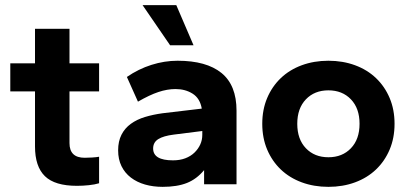

<svg xmlns="http://www.w3.org/2000/svg" viewBox="-20 -716 1591 746"><path d="M279 6Q193 6 154.5 -31.5Q116 -69 116 -147V-361H20V-470H116V-604H250V-470H365V-361H250V-160Q250 -103 309 -103Q321 -103 337.5 -104Q354 -105 365 -107V-4Q349 1 325.5 3.5Q302 6 279 6Z M612 10Q575 10 543.5 1Q512 -8 488.5 -26Q465 -44 452 -70.5Q439 -97 439 -132Q439 -167 452 -192.5Q465 -218 488.5 -235Q512 -252 543.5 -261.5Q575 -271 612 -276L764 -294Q757 -334 728.5 -352Q700 -370 662 -370Q630 -370 595.5 -358.5Q561 -347 516 -321L473 -417Q518 -448 568.5 -464Q619 -480 670 -480Q782 -480 840.5 -432.5Q899 -385 899 -286V0H773V-55Q744 -20 706 -5Q668 10 612 10ZM641 -540 534 -696H665L732 -540ZM652 -93Q679 -93 700 -101Q721 -109 735.5 -123Q750 -137 758 -154.5Q766 -172 766 -192V-207L655 -193Q615 -188 595 -175.5Q575 -163 575 -139Q575 -93 652 -93Z M1256 10Q1200 10 1152.5 -7.5Q1105 -25 1071 -57.5Q1037 -90 1018 -135Q999 -180 999 -235Q999 -290 1018 -335Q1037 -380 1071 -412.5Q1105 -445 1152.5 -462.5Q1200 -480 1256 -480Q1312 -480 1359.5 -462.5Q1407 -445 1441 -412.5Q1475 -380 1494 -335Q1513 -290 1513 -235Q1513 -180 1494 -135Q1475 -90 1441 -57.5Q1407 -25 1359.5 -7.5Q1312 10 1256 10ZM1256 -105Q1310 -105 1343.5 -140Q1377 -175 1377 -235Q1377 -295 1343.5 -330Q1310 -365 1256 -365Q1202 -365 1168.5 -330Q1135 -295 1135 -235Q1135 -175 1168.5 -140Q1202 -105 1256 -105Z"/></svg>

Font: Celebes
Style: Bold
Weight: 700
Designer: Anugrah Pasau
Foundry: Lafontype
Version: Version 1.000; ttfautohint (v1.8.4)